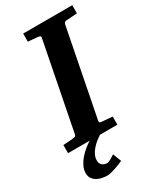

<svg xmlns="http://www.w3.org/2000/svg" viewBox="-234 -743 852 1022"><g transform="rotate(-30 191.5 -231.5)"><path d="M209 176.8Q199.2 181.2 186 186.5Q172.9 191.9 158.7 196.5Q144.5 201.2 131.1 204.6Q117.7 208 107.9 208Q91.8 208 75 204.6Q58.1 201.2 44.2 193.1Q30.3 185.1 21.5 172.1Q12.7 159.2 12.7 140.1Q12.7 118.2 22.7 97.4Q32.7 76.7 48.6 58.3Q64.5 40 83 24.9Q101.1 10.3 117.7 0H-15.1V-49.8Q-3.9 -50.8 6.6 -51.3Q17.1 -51.8 25.4 -52.7Q35.2 -53.7 43.9 -54.2Q55.2 -55.2 60.3 -57.9Q65.4 -60.5 66.9 -70.8L170.9 -601.1Q173.3 -609.9 168 -612.5Q162.6 -615.2 152.8 -616.2Q144 -616.7 134.8 -617.7Q126.5 -618.7 116.2 -619.4Q106 -620.1 96.2 -621.1V-670.9H397.9V-621.1L329.1 -616.2Q321.3 -615.2 318.4 -611.1Q315.4 -606.9 314 -600.1L210 -69.8Q208.5 -61.5 211.9 -58.8Q215.3 -56.2 225.1 -55.2Q234.4 -54.7 244.6 -53.7Q253.4 -52.7 264.6 -51.8Q275.9 -50.8 288.1 -49.8V0H180.7Q168 8.3 153.8 19.5Q138.7 31.7 126.2 45.9Q113.8 60.1 105.7 76.4Q97.7 92.8 97.7 110.8Q97.7 129.9 109.6 139.9Q121.6 149.9 139.6 149.9Q144.5 149.9 151.1 147.2Q157.7 144.5 164.6 140.4Q171.4 136.2 178 132.1Q184.6 127.9 189 125Z"/></g></svg>

Font: Charis SIL Eur
Style: Bold Italic
Weight: 700
Italic angle: -11°
Foundry: SIL International
Version: Version 5.000